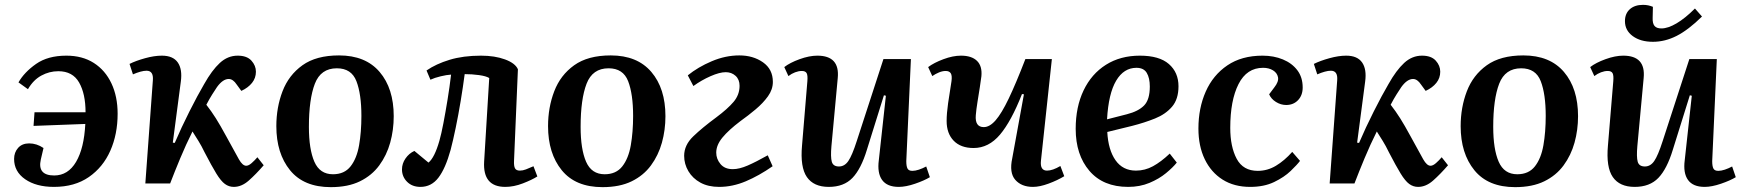

<svg xmlns="http://www.w3.org/2000/svg" viewBox="-20 -755 7168 790"><path d="M148 -99Q133 -33 203 -33Q260 -33 293 -89Q326 -145 331 -245L118 -237L122 -293H332Q332 -369 305.5 -415.5Q279 -462 220 -462Q183 -462 150 -444Q117 -426 95 -388L56 -416Q80 -458 128.5 -492Q177 -526 253 -526Q319 -526 366 -496Q413 -466 438.5 -412Q464 -358 464 -287Q464 -203 434 -135Q404 -67 345.5 -26.5Q287 14 202 14Q129 14 83.5 -17.5Q38 -49 38 -101Q38 -128 54.5 -146.5Q71 -165 100 -165Q131 -165 159 -146Z M691 -168 699 -167Q726 -230 759.5 -296.5Q793 -363 820 -409Q852 -466 884.5 -496Q917 -526 958 -526Q996 -526 1014.5 -505.5Q1033 -485 1033 -460Q1033 -434 1017 -414Q1001 -394 973 -381L954 -407Q939 -430 921 -430Q897 -430 873 -397Q865 -385 853.5 -367Q842 -349 829 -324Q850 -297 868 -268.5Q886 -240 911 -194Q948 -126 963 -99.5Q978 -73 993 -73Q1003 -73 1015.5 -84Q1028 -95 1039 -108L1065 -75Q1033 -38 1003.5 -12Q974 14 942 14Q922 14 905.5 2Q889 -10 870 -41Q851 -72 822 -128Q809 -155 796.5 -175Q784 -195 772 -214Q745 -160 721.5 -103.5Q698 -47 680 0H578L609 -425Q612 -464 583 -464Q572 -464 557.5 -460Q543 -456 527 -449L513 -492Q539 -505 577 -515.5Q615 -526 646 -526Q692 -526 711.5 -498Q731 -470 724 -419Z M1341 15Q1230 15 1173.5 -54.5Q1117 -124 1117 -236Q1117 -313 1142.5 -379.5Q1168 -446 1224.5 -486.5Q1281 -527 1375 -527Q1484 -527 1542 -459Q1600 -391 1600 -277Q1600 -220 1585.5 -168Q1571 -116 1540.5 -74.5Q1510 -33 1461 -9Q1412 15 1341 15ZM1350 -38Q1397 -38 1422.5 -70.5Q1448 -103 1457.5 -157.5Q1467 -212 1467 -278Q1467 -368 1446.5 -421Q1426 -474 1366 -474Q1300 -474 1275.5 -410.5Q1251 -347 1251 -233Q1251 -141 1273.5 -89.5Q1296 -38 1350 -38Z M1735 -465Q1774 -492 1830 -509Q1886 -526 1959 -526Q2016 -526 2058 -510.5Q2100 -495 2111 -470L2095 -93Q2094 -72 2099 -62.5Q2104 -53 2119 -53Q2131 -53 2144 -58Q2157 -63 2175 -71L2191 -29Q2169 -15 2131.5 -0.5Q2094 14 2059 14Q1966 14 1972 -90L1993 -434Q1980 -442 1951 -446Q1922 -450 1892 -450Q1885 -397 1875.5 -339.5Q1866 -282 1855 -229Q1844 -176 1834 -138Q1813 -62 1784 -24Q1755 14 1710 14Q1676 14 1655 -7Q1634 -28 1634 -58Q1634 -82 1648.5 -103Q1663 -124 1685 -134L1743 -86Q1768 -106 1788 -176Q1796 -204 1804.5 -248.5Q1813 -293 1821.5 -345Q1830 -397 1836 -448Q1818 -447 1793 -441Q1768 -435 1751 -427Z M2459 15Q2348 15 2291.5 -54.5Q2235 -124 2235 -236Q2235 -313 2260.5 -379.5Q2286 -446 2342.5 -486.5Q2399 -527 2493 -527Q2602 -527 2660 -459Q2718 -391 2718 -277Q2718 -220 2703.5 -168Q2689 -116 2658.5 -74.5Q2628 -33 2579 -9Q2530 15 2459 15ZM2468 -38Q2515 -38 2540.5 -70.5Q2566 -103 2575.5 -157.5Q2585 -212 2585 -278Q2585 -368 2564.5 -421Q2544 -474 2484 -474Q2418 -474 2393.5 -410.5Q2369 -347 2369 -233Q2369 -141 2391.5 -89.5Q2414 -38 2468 -38Z M2810 -445Q2852 -479 2908.5 -503Q2965 -527 3022 -527Q3079 -527 3119.5 -498.5Q3160 -470 3160 -418Q3160 -387 3140 -359Q3120 -331 3089 -305Q3058 -279 3027 -257Q2978 -220 2952.5 -189Q2927 -158 2927 -127Q2927 -101 2944.5 -80Q2962 -59 2995 -59Q3022 -59 3056.5 -74Q3091 -89 3139 -116L3159 -71Q3103 -32 3048.5 -9Q2994 14 2939 14Q2894 14 2862 -3.5Q2830 -21 2812.5 -50.5Q2795 -80 2795 -114Q2795 -158 2832.5 -194Q2870 -230 2927 -272Q2974 -307 2998.5 -336Q3023 -365 3023 -402Q3023 -428 3006.5 -443Q2990 -458 2966 -458Q2941 -458 2903.5 -441.5Q2866 -425 2833 -401Z M3207 -479Q3230 -497 3270 -511.5Q3310 -526 3343 -526Q3436 -526 3427 -434L3401 -154Q3397 -109 3402.5 -89.5Q3408 -70 3432 -70Q3455 -70 3470.5 -92.5Q3486 -115 3505 -174L3615 -512H3728L3709 -92Q3709 -71 3714 -61.5Q3719 -52 3734 -52Q3746 -52 3761 -57Q3776 -62 3791 -70L3806 -26Q3783 -12 3745 1Q3707 14 3678 14Q3630 14 3609.5 -14.5Q3589 -43 3596 -96L3625 -361L3617 -363L3547 -139Q3523 -60 3487.5 -23Q3452 14 3390 14Q3328 14 3300 -26.5Q3272 -67 3280 -156L3302 -421Q3304 -445 3299 -454Q3294 -463 3279 -463Q3266 -463 3251.5 -457.5Q3237 -452 3224 -442Z M3799 -479Q3823 -497 3862 -511.5Q3901 -526 3934 -526Q3978 -526 4000 -504.5Q4022 -483 4018 -441Q4016 -424 4011.5 -395.5Q4007 -367 4002 -336Q3997 -305 3995 -281Q3991 -232 4028 -232Q4052 -232 4076.5 -260Q4101 -288 4130.5 -349.5Q4160 -411 4199 -512H4308L4263 -93Q4259 -53 4288 -53Q4311 -53 4343 -72L4359 -30Q4331 -13 4294.5 0.5Q4258 14 4230 14Q4183 14 4157.5 -15Q4132 -44 4145 -104L4193 -367L4185 -368Q4141 -256 4094.5 -201Q4048 -146 3986 -146Q3933 -146 3904 -176Q3875 -206 3875 -257Q3875 -288 3881 -330Q3887 -372 3895 -421Q3898 -444 3892 -453.5Q3886 -463 3871 -463Q3858 -463 3843.5 -457Q3829 -451 3816 -442Z M4670 -526Q4750 -526 4789.5 -491.5Q4829 -457 4829 -400Q4829 -347 4802.5 -316Q4776 -285 4732.5 -267.5Q4689 -250 4638 -237L4536 -212Q4540 -138 4570 -95.5Q4600 -53 4654 -53Q4691 -53 4724 -71Q4757 -89 4793 -123L4822 -86Q4806 -66 4777.5 -42.5Q4749 -19 4709.5 -2.5Q4670 14 4622 14Q4519 14 4462.5 -52Q4406 -118 4406 -225Q4406 -315 4438.5 -383Q4471 -451 4530.5 -488.5Q4590 -526 4670 -526ZM4711 -399Q4711 -434 4698.5 -455Q4686 -476 4656 -476Q4604 -476 4572.5 -423Q4541 -370 4535 -264L4617 -285Q4664 -297 4687.5 -321Q4711 -345 4711 -399Z M5175 -526Q5221 -526 5258.5 -510.5Q5296 -495 5318 -466Q5340 -437 5340 -395Q5340 -363 5321 -343Q5302 -323 5272 -323Q5250 -323 5230 -335.5Q5210 -348 5202 -367L5223 -395Q5242 -419 5238.5 -437Q5235 -455 5218 -465.5Q5201 -476 5177 -476Q5110 -476 5076 -409Q5042 -342 5042 -229Q5042 -151 5068.5 -101.5Q5095 -52 5155 -52Q5195 -52 5230 -73Q5265 -94 5297 -130L5329 -93Q5317 -77 5290.5 -51.5Q5264 -26 5222.5 -6Q5181 14 5124 14Q5058 14 5010.5 -16Q4963 -46 4937 -100Q4911 -154 4911 -226Q4911 -310 4941 -378Q4971 -446 5030 -486Q5089 -526 5175 -526Z M5564 -168 5572 -167Q5599 -230 5632.5 -296.5Q5666 -363 5693 -409Q5725 -466 5757.5 -496Q5790 -526 5831 -526Q5869 -526 5887.5 -505.5Q5906 -485 5906 -460Q5906 -434 5890 -414Q5874 -394 5846 -381L5827 -407Q5812 -430 5794 -430Q5770 -430 5746 -397Q5738 -385 5726.5 -367Q5715 -349 5702 -324Q5723 -297 5741 -268.5Q5759 -240 5784 -194Q5821 -126 5836 -99.5Q5851 -73 5866 -73Q5876 -73 5888.5 -84Q5901 -95 5912 -108L5938 -75Q5906 -38 5876.5 -12Q5847 14 5815 14Q5795 14 5778.5 2Q5762 -10 5743 -41Q5724 -72 5695 -128Q5682 -155 5669.5 -175Q5657 -195 5645 -214Q5618 -160 5594.5 -103.5Q5571 -47 5553 0H5451L5482 -425Q5485 -464 5456 -464Q5445 -464 5430.5 -460Q5416 -456 5400 -449L5386 -492Q5412 -505 5450 -515.5Q5488 -526 5519 -526Q5565 -526 5584.5 -498Q5604 -470 5597 -419Z M6214 15Q6103 15 6046.5 -54.5Q5990 -124 5990 -236Q5990 -313 6015.5 -379.5Q6041 -446 6097.5 -486.5Q6154 -527 6248 -527Q6357 -527 6415 -459Q6473 -391 6473 -277Q6473 -220 6458.5 -168Q6444 -116 6413.5 -74.5Q6383 -33 6334 -9Q6285 15 6214 15ZM6223 -38Q6270 -38 6295.5 -70.5Q6321 -103 6330.5 -157.5Q6340 -212 6340 -278Q6340 -368 6319.5 -421Q6299 -474 6239 -474Q6173 -474 6148.5 -410.5Q6124 -347 6124 -233Q6124 -141 6146.5 -89.5Q6169 -38 6223 -38Z M6523 -479Q6546 -497 6586 -511.5Q6626 -526 6659 -526Q6752 -526 6743 -434L6717 -154Q6713 -109 6718.5 -89.5Q6724 -70 6748 -70Q6771 -70 6786.5 -92.5Q6802 -115 6821 -174L6931 -512H7044L7025 -92Q7025 -71 7030 -61.5Q7035 -52 7050 -52Q7062 -52 7077 -57Q7092 -62 7107 -70L7122 -26Q7099 -12 7061 1Q7023 14 6994 14Q6946 14 6925.5 -14.5Q6905 -43 6912 -96L6941 -361L6933 -363L6863 -139Q6839 -60 6803.5 -23Q6768 14 6706 14Q6644 14 6616 -26.5Q6588 -67 6596 -156L6618 -421Q6620 -445 6615 -454Q6610 -463 6595 -463Q6582 -463 6567.5 -457.5Q6553 -452 6540 -442ZM6781 -583Q6730 -583 6698 -606.5Q6666 -630 6666 -668Q6666 -699 6686 -717Q6706 -735 6740 -735Q6752 -735 6761.5 -733Q6771 -731 6781 -727L6780 -682Q6779 -659 6787.5 -648.5Q6796 -638 6816 -638Q6843 -638 6878.5 -659Q6914 -680 6954 -720L6983 -687Q6927 -632 6879 -607.5Q6831 -583 6781 -583Z"/></svg>

Font: Literata 36pt SemiBold
Style: Italic
Weight: 600
Italic angle: -2°
Designer: Latin by Veronika Burian and Jose Scaglione. Greek by Irene Vlachou. Cyrillic by Vera Evstafieva
Foundry: TypeTogether
Version: Version 3.002